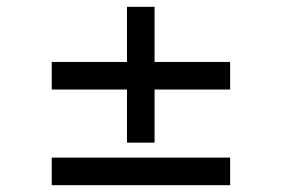

<svg xmlns="http://www.w3.org/2000/svg" viewBox="-20 -649 828 564"><path d="M434 -629V-467H656V-386H434V-230H353V-386H132V-467H353V-629ZM656 -105H132V-186H656Z"/></svg>

Font: Shippori Antique
Style: Regular
Weight: 400
Designer: FONTDASU
Foundry: FONTDASU / Google Inc. / but / Adobe
Version: Version 2.001